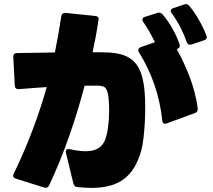

<svg xmlns="http://www.w3.org/2000/svg" viewBox="-20 -873 1040 937"><path d="M915 -656 975 -676C987 -680 992 -688 987 -700C970 -745 938 -804 904 -844C897 -853 889 -855 878 -851L825 -833C817 -830 813 -826 813 -820C813 -816 815 -812 818 -808C852 -763 877 -709 891 -668C895 -657 903 -652 915 -656ZM794 -271 931 -321C942 -325 946 -333 945 -344C932 -444 894 -538 843 -633L844 -634C856 -638 860 -646 856 -658C840 -704 809 -763 773 -803C766 -811 758 -813 748 -810L688 -791C679 -788 675 -784 675 -778C675 -774 676 -770 679 -766C698 -739 719 -703 736 -667L667 -643C659 -640 655 -635 655 -629C655 -625 656 -622 658 -618C722 -515 759 -405 772 -285C773 -271 781 -266 794 -271ZM358 40C382 42 404 44 425 44C557 44 632 -7 669 -137C686 -196 693 -343 686 -423C675 -555 631 -612 505 -617C486 -618 461 -618 432 -618C444 -674 454 -728 461 -778C463 -788 457 -794 444 -795L300 -810C288 -811 281 -805 279 -793C270 -735 260 -677 248 -617C182 -616 116 -615 63 -614C51 -614 44 -607 45 -594L52 -456C53 -443 60 -437 73 -438C118 -442 164 -445 208 -448C172 -320 123 -183 47 -25C41 -13 45 -5 58 -1L195 42C207 46 215 42 220 31C291 -119 350 -291 393 -455C420 -455 442 -455 457 -455C497 -454 506 -443 511 -380C515 -332 512 -244 495 -196C481 -155 450 -135 398 -135C376 -135 351 -138 321 -145C306 -148 298 -141 302 -126L338 22C341 33 347 39 358 40Z"/></svg>

Font: LINE Seed JP_OTF ExtraBold
Style: Regular
Weight: 800
Designer: LY Corporation & Fontrix & Fontworks
Version: Version 1.013